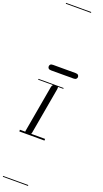

<svg xmlns="http://www.w3.org/2000/svg" viewBox="-304 -1258 927 1721"><g transform="rotate(20 159.0 -397.0)"><path d="M71.5 0Q53 0 48.8 -8.5Q44.5 -17 46 -24L124 -467Q126 -479 130.8 -486.5Q135.5 -494 144 -497.2Q152.5 -500.5 166 -500.5Q180.5 -500.5 184 -493.8Q187.5 -487 184.5 -470L106.5 -27Q105.5 -21.5 100.5 -10.8Q95.5 0 71.5 0ZM71.5 0Q53 0 48.8 -8.5Q44.5 -17 46 -24L124 -467Q126 -479 130.8 -486.5Q135.5 -494 144 -497.2Q152.5 -500.5 166 -500.5Q180.5 -500.5 184 -493.8Q187.5 -487 184.5 -470L106.5 -27Q105.5 -21.5 100.5 -10.8Q95.5 0 71.5 0ZM76 -611.5Q57.5 -611.5 50.2 -619.2Q43 -627 43 -638Q43 -649 50.2 -656.5Q57.5 -664 76 -664H289.5Q307.5 -664 315 -656.5Q322.5 -649 322.5 -638Q322.5 -627.5 314.8 -619.5Q307 -611.5 289.5 -611.5ZM-5 424.5H235V432.5H-5ZM-5 -16H235V0H-5ZM-5 -501.5H235V-493.5H-5ZM-5 -1226H235V-1218H-5Z"/></g></svg>

Font: Edu AU VIC WA NT Guides
Style: Regular
Weight: 400
Designer: Tina and Corey Anderson, Eben Sorkin, Mirko Velimirovic
Foundry: Google for Education
Version: Version 1.001